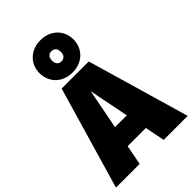

<svg xmlns="http://www.w3.org/2000/svg" viewBox="-316 -1122 1232 1232"><g transform="rotate(-45 300.5 -506.0)"><path d="M381 -135H216L190 0H-25L178 -696H424L626 0H408ZM352 -279 298 -552 245 -279ZM455 -866Q455 -826 436.5 -792.5Q418 -759 383 -739Q348 -719 301 -719Q254 -719 219 -739Q184 -759 165.5 -792.5Q147 -826 147 -866Q147 -906 165.5 -939Q184 -972 219 -992Q254 -1012 301 -1012Q348 -1012 383 -992Q418 -972 436.5 -939Q455 -906 455 -866ZM261 -866Q261 -843 272 -831.5Q283 -820 301 -820Q319 -820 330 -831.5Q341 -843 341 -866Q341 -889 330 -900.5Q319 -912 301 -912Q283 -912 272 -900.5Q261 -889 261 -866Z"/></g></svg>

Font: FiraGO Heavy
Style: Regular
Weight: 900
Designer: bBox Type
Foundry: bBox Type GmbH
Version: Version 1.001